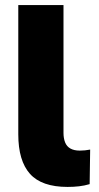

<svg xmlns="http://www.w3.org/2000/svg" viewBox="-20 -725 388 756"><path d="M246 11Q144 11 98 -40.5Q52 -92 52 -196V-705H230V-202Q230 -180 236.5 -164Q243 -148 257.5 -140Q272 -132 294 -132Q304 -132 314.5 -133Q325 -134 335 -136L333 0Q313 6 291.5 8.5Q270 11 246 11Z"/></svg>

Font: Nunito Sans 12pt ExtraLight Black
Style: Regular
Weight: 900
Version: Version 3.101;gftools[0.9.27]